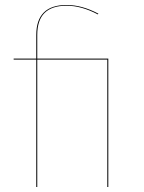

<svg xmlns="http://www.w3.org/2000/svg" viewBox="-20 -753 580 773"><path d="M376 -698 374 -695Q308 -730 248 -730Q189 -730 159.5 -701Q130 -672 130 -612V-517H416V0H412V-513H130V0H126V-513H35V-517H126V-612Q126 -733 248 -733Q310 -733 376 -698Z"/></svg>

Font: FiraGO Four
Style: Regular
Weight: 100
Designer: bBox Type
Foundry: bBox Type GmbH
Version: Version 1.001